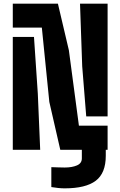

<svg xmlns="http://www.w3.org/2000/svg" viewBox="-20 -820 659 1051"><path d="M334 211Q317 211 298 209Q279 207 261 204V95Q274.5 95.5 297.2 96.2Q320 97 334 97Q374 97 401 85.5Q428 74 428 47V-92H559V33Q559 128 504 169.5Q449 211 334 211ZM310 0 250 -262 209 -669H50V-800H297L357 -545L412 -132H569V0ZM50 0V-618H166L187 -307L200 0ZM452 -183 430 -457 418 -800H569V-183Z"/></svg>

Font: Big Shoulders Stencil Text Thin Black
Style: Regular
Weight: 900
Version: Version 2.001